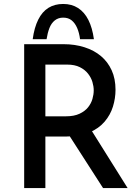

<svg xmlns="http://www.w3.org/2000/svg" viewBox="-20 -949 705 969"><path d="M301 -726Q358 -726 406.5 -710.5Q455 -695 489.5 -666Q524 -637 543.5 -594.5Q563 -552 563 -496Q563 -453 550 -411Q537 -369 508 -335Q479 -301 432 -280.5Q385 -260 315 -260H209V0H102V-726ZM313 -362Q354 -362 381.5 -375Q409 -388 424.5 -407.5Q440 -427 446.5 -449.5Q453 -472 453 -493Q453 -513 446.5 -535Q440 -557 424.5 -577Q409 -597 383 -610Q357 -623 319 -623H209V-362ZM436 -300 624 0H500L309 -297ZM299 -929Q342 -929 374 -908.5Q406 -888 426 -848.5Q446 -809 454 -751H384Q380 -783 369.5 -807.5Q359 -832 342 -846Q325 -860 299 -860Q274 -860 256.5 -846Q239 -832 229.5 -807.5Q220 -783 215 -751H145Q153 -810 173 -850Q193 -890 224.5 -909.5Q256 -929 299 -929Z"/></svg>

Font: Josefin Sans Thin Medium
Style: Regular
Weight: 500
Version: Version 2.000